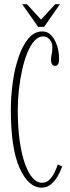

<svg xmlns="http://www.w3.org/2000/svg" viewBox="-20 -856 323 886"><path d="M172.5 10Q111.5 10 70.8 -80Q30 -170 30 -349Q30 -411.5 38.8 -475.2Q47.5 -539 65.8 -592.5Q84 -646 111.2 -678.5Q138.5 -711 175.5 -711Q200 -711 217 -692.5Q234 -674 243.2 -645.5Q252.5 -617 252.5 -586.5Q252.5 -566 247.5 -559Q242.5 -552 234 -552Q225.5 -552 220.5 -559Q215.5 -566 215.5 -581Q215.5 -590 217 -597.2Q218.5 -604.5 220 -614.2Q221.5 -624 221.5 -640Q221.5 -659.5 209 -673.8Q196.5 -688 179.5 -688Q157 -688 138.2 -667Q119.5 -646 105.2 -610Q91 -574 81.5 -530Q72 -486 67 -439.2Q62 -392.5 62 -350Q62 -287 67.5 -234.2Q73 -181.5 83.2 -140.5Q93.5 -99.5 107.5 -70.8Q121.5 -42 138.2 -27.2Q155 -12.5 174 -12.5Q194 -12.5 208.5 -27.2Q223 -42 232.5 -62Q242 -82 246.5 -97L267 -88Q259 -64.5 245.8 -42Q232.5 -19.5 214.2 -4.8Q196 10 172.5 10ZM156 -732 82.5 -836.5H104.5L169.5 -765.5L234.5 -836.5H256.5L183.5 -732Z"/></svg>

Font: Imbue 48pt Thin
Style: Regular
Weight: 250
Designer: Tyler Finck
Foundry: Etcetera Type Company
Version: Version 1.102